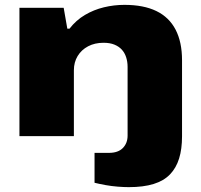

<svg xmlns="http://www.w3.org/2000/svg" viewBox="-20 -560 828 790"><path d="M510 210Q490 210 464.5 208Q439 206 414 201.5Q389 197 369 192V69H428Q466 69 485.5 49Q505 29 505 -2V-285Q505 -306 499 -324.5Q493 -343 481 -356Q469 -369 450.5 -376.5Q432 -384 406 -384Q370 -384 342.5 -369.5Q315 -355 299.5 -329.5Q284 -304 284 -271V0H60V-528H242L257 -442H266Q293 -477 329.5 -498.5Q366 -520 407.5 -530Q449 -540 492 -540Q571 -540 623.5 -514.5Q676 -489 702.5 -438Q729 -387 729 -312V1Q729 53 717 92Q705 131 679.5 157.5Q654 184 612 197Q570 210 510 210Z"/></svg>

Font: Archivo Expanded Black
Style: Regular
Weight: 900
Width: 7
Designer: Hector Gatti
Foundry: Omnibus-Type
Version: Version 2.001